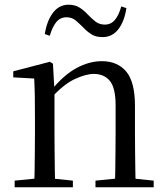

<svg xmlns="http://www.w3.org/2000/svg" viewBox="-20 -788 701 808"><path d="M41.7 0V-27.8L150.4 -38.6H182.8L286.7 -27.8V0ZM123.9 0Q125.1 -24.4 125.6 -65.3Q126.1 -106.3 126.6 -150.7Q127.1 -195.1 127.1 -228.5V-289.4Q127.1 -340.8 126.5 -380.8Q125.9 -420.7 123.9 -457.5L35.8 -462.4V-487.9L189.9 -528L202.9 -519.8L209.3 -403.1V-401.7V-228.5Q209.3 -195.1 209.8 -150.7Q210.3 -106.3 210.8 -65.3Q211.3 -24.4 212.3 0ZM381.8 0V-27.8L489.3 -38.6H522.3L626.8 -27.8V0ZM463.5 0Q464.5 -24.4 465 -64.8Q465.5 -105.3 466 -149.7Q466.5 -194.1 466.5 -228.5V-344.3Q466.5 -418.1 442.4 -447.5Q418.3 -476.9 374.6 -476.9Q340.9 -476.9 293.8 -454.8Q246.6 -432.7 192.2 -372.4L183.7 -406H193.8Q248.4 -472.9 302.1 -501.7Q355.9 -530.6 408.5 -530.6Q474 -530.6 511 -487.1Q548 -443.5 548 -342.4V-228.5Q548 -194.1 548.5 -149.7Q549 -105.3 549.6 -64.8Q550.2 -24.4 551.2 0ZM168.5 -644.7Q177.1 -699.9 202.7 -734.1Q228.3 -768.2 269.1 -768.2Q295.9 -768.2 315.3 -755.8Q334.7 -743.3 349.1 -727.1Q366.6 -709 382.5 -696.8Q398.5 -684.5 421.1 -684.5Q447.1 -684.5 463.7 -704.4Q480.3 -724.3 490.3 -761L512 -753.8Q503.6 -698.2 478.1 -665Q452.6 -631.8 410.9 -631.8Q383.1 -631.8 364.5 -643.8Q345.9 -655.8 331.5 -671.2Q314.9 -687.9 298.9 -701.6Q283 -715.3 259.6 -715.3Q233.6 -715.3 217 -695.2Q200.5 -675 189.5 -637.5Z"/></svg>

Font: Source Han Serif JP VF
Style: Regular
Weight: 250
Designer: Ryoko NISHIZUKA 西塚涼子 (kana & ideographs); Frank Grießhammer (Latin, Greek & Cyrillic); Wenlong ZHANG 张文龙 (bopomofo); San
Foundry: Adobe
Version: Version 2.001;hotconv 1.1.0;makeotfexe 2.6.0